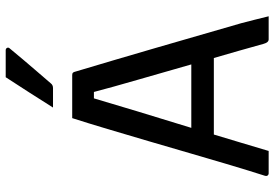

<svg xmlns="http://www.w3.org/2000/svg" viewBox="-168 -818 985 690"><g transform="rotate(-90 325.0 -472.5)"><path d="M128 0H47Q43 0 40 -3.5Q37 -7 39 -14Q56 -67 76.5 -135.5Q97 -204 119 -280Q141 -356 163.5 -432.5Q186 -509 207 -579.5Q228 -650 246 -706H401Q407 -706 409.5 -703Q412 -700 413 -695Q454 -558 497.5 -408.5Q541 -259 587 -99Q593 -75 599.5 -50.5Q606 -26 612 0H529Q518 0 513 -18Q501 -62 488 -107Q475 -152 462 -197H187Q173 -150 158 -100.5Q143 -51 128 0ZM317 -628Q298 -563 271 -474Q244 -385 211 -278H439Q410 -380 383.5 -471.5Q357 -563 340 -628ZM393 -945H490Q496 -945 498.5 -940Q501 -935 496 -930Q472 -901 455.5 -881.5Q439 -862 420.5 -840.5Q402 -819 371 -783Q365 -775 354 -775H284Q313 -821 338 -860Q363 -899 393 -945Z"/></g></svg>

Font: Recursive Sn Lnr St
Style: Regular
Weight: 400
Version: Version 1.079;hotconv 1.0.112;makeotfexe 2.5.65598; ttfautoh